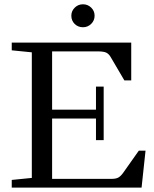

<svg xmlns="http://www.w3.org/2000/svg" viewBox="-20 -858 703 878"><path d="M359.4 -733.4Q336.9 -733.4 321.5 -748.5Q306.2 -763.7 306.2 -786.1Q306.2 -807.6 321.8 -823Q337.4 -838.4 359.4 -838.4Q381.3 -838.4 397 -823.2Q412.6 -808.1 412.6 -786.1Q412.6 -764.2 397 -748.8Q381.3 -733.4 359.4 -733.4ZM33.7 0V-35.2L125.5 -44.4V-618.7L33.7 -627.9V-663.1H580.1V-490.2H548.8L486.3 -596.7Q478 -611.3 466.1 -617.2Q454.1 -623 427.7 -623H218.3V-356.4H418.9V-461.9H454.1V-217.3H418.9V-315.9H218.3V-40H488.8Q509.8 -40 520.8 -45.9Q531.7 -51.8 543 -67.4L614.7 -168.9H645.5L627.4 0Z"/></svg>

Font: Elstob 8pt
Style: Regular
Weight: 400
Designer: Peter S. Baker
Version: Version 1.015